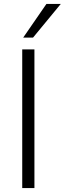

<svg xmlns="http://www.w3.org/2000/svg" viewBox="-20 -956 329 976"><path d="M93 0V-705H155V0ZM98 -765 216 -936H289L148 -765Z"/></svg>

Font: Mulish Light
Style: Regular
Weight: 300
Designer: Vernon Adams
Foundry: Vernon Adams
Version: Version 3.603; ttfautohint (v1.8.3)